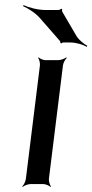

<svg xmlns="http://www.w3.org/2000/svg" viewBox="-20 -719 361 750"><path d="M171 -20 226 -464C227 -473 235 -488 241 -493L239 -495C233 -490 217 -484 208 -484H158C149 -484 135 -490 131 -495L129 -493C133 -488 137 -473 136 -464L81 -20C80 -11 73 4 67 9L69 11C74 6 90 0 99 0H149C158 0 172 6 177 11L179 9C175 4 170 -11 171 -20ZM276 -583 224 -672C222 -674 222 -681 223 -683L219 -685C218 -683 211 -680 208 -680H157C127 -680 91 -690 72 -699L70 -695C89 -687 121 -667 138 -646L214 -559C215 -557 217 -552 216 -551L219 -549C220 -551 225 -553 227 -553H256C278 -553 306 -544 319 -536L321 -540C308 -547 285 -565 276 -583Z"/></svg>

Font: Gamestation Storm Oblique 
Style: Italic
Weight: 400
Designer: Jonas Hecksher
Foundry: Jonas Hecksher, Playtypeª, e-types AS
Version: Version 1.003